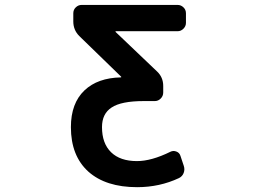

<svg xmlns="http://www.w3.org/2000/svg" viewBox="-20 -775 1040 784"><path d="M540 -10.7Q412.1 -10.7 340.8 -74.2Q269.5 -138.7 269.5 -255.9Q269.5 -353.5 325.2 -406.2Q378.9 -457 473.6 -459Q474.6 -459 475.1 -460Q475.6 -460.9 474.6 -461.9L303.7 -627.9Q279.3 -652.3 279.3 -687.5V-720.7Q279.3 -735.4 289.6 -745.1Q299.8 -754.9 313.5 -754.9H705.1Q718.8 -754.9 729 -745.1Q739.3 -735.4 739.3 -720.7V-681.6Q739.3 -668 729 -657.7Q718.8 -647.5 705.1 -647.5H453.1Q452.1 -647.5 451.7 -646Q451.2 -644.5 452.1 -644.5L622.1 -482.4Q646.5 -459 646.5 -423.8V-397.5Q646.5 -382.8 636.2 -372.6Q626 -362.3 612.3 -362.3H567.4Q474.6 -362.3 435.5 -335.9Q396.5 -310.5 396.5 -255.9Q396.5 -189.5 433.6 -153.3Q470.7 -117.2 539.1 -117.2Q598.6 -117.2 675.8 -155.3Q687.5 -161.1 700.2 -156.2Q712.9 -151.4 716.8 -138.7L730.5 -97.7Q735.4 -83 730 -68.8Q724.6 -54.7 710.9 -47.9Q631.8 -10.7 540 -10.7Z"/></svg>

Font: Rounded-L Mgen+ 1m medium
Style: Regular
Weight: 500
Designer: [Source Han Sans]
Ryoko NISHIZUKA  (kana & ideographs); Paul D. Hunt (Latin, Greek & Cyrillic); Wenlong ZHANG  (bopomofo
Version: Version 1.059.20150602